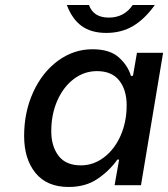

<svg xmlns="http://www.w3.org/2000/svg" viewBox="-20 -737 669 764"><path d="M76 -196Q76 -291 112 -370Q148 -449 210.5 -495Q273 -541 348 -541Q417 -541 453 -508.5Q489 -476 501 -435H509L525 -527H629L541 0H436L454 -102H447Q416 -58 368.5 -25.5Q321 7 253 7Q167 7 121.5 -48.5Q76 -104 76 -196ZM484 -318Q484 -379 454.5 -416.5Q425 -454 366 -454Q315 -454 273.5 -422.5Q232 -391 208 -336.5Q184 -282 184 -215Q184 -155 213 -117Q242 -79 302 -79Q352 -79 394 -111Q436 -143 460 -197.5Q484 -252 484 -318ZM246 -717H334Q352 -667 413 -667Q474 -667 508 -717H596Q556 -661 509.5 -633.5Q463 -606 403 -606Q343 -606 305 -633.5Q267 -661 246 -717Z"/></svg>

Font: Be Vietnam Medium
Style: Italic
Weight: 500
Italic angle: -9.444°
Designer: Gabriel Lam
Foundry: TypeRant
Version: Version 3.000